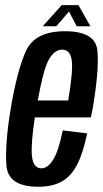

<svg xmlns="http://www.w3.org/2000/svg" viewBox="-20 -725 403 750"><path d="M129.5 4.5Q11 4.5 5 -79Q-1 -162.5 21.5 -298.5Q46.5 -449 81.5 -526Q116.5 -603 234 -603Q353.5 -603 360.5 -526.8Q367.5 -450.5 342 -301Q338.5 -282 335 -266.5H116Q100.5 -162 104.5 -118.5Q109 -67.5 141.5 -67.5Q167 -67.5 188.2 -102Q209.5 -136.5 225 -215.5L320.5 -204Q304.5 -126 280.5 -80.5Q256.5 -35 220 -15.2Q183.5 4.5 129.5 4.5ZM127.5 -332.5H246.5Q265.5 -446.5 260.5 -487.5Q255 -531 223 -531Q190.5 -531 168 -487Q148.5 -448.5 127.5 -332.5ZM147 -622.5 221 -705H286.5L333 -622.5H279.5L249.5 -680L200 -622.5Z"/></svg>

Font: Anybody Condensed Medium
Style: Italic
Weight: 500
Width: 3
Italic angle: -10°
Designer: Tyler Finck
Foundry: Etcetera Type Company
Version: Version 1.010; ttfautohint (v1.8.3) -l 8 -r 50 -G 200 -x 14 